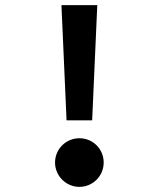

<svg xmlns="http://www.w3.org/2000/svg" viewBox="-20 -720 620 750"><path d="M240 -250H340L360 -700H220ZM195 -85C195 -33 238 10 290 10C343 10 385 -33 385 -85C385 -138 343 -180 290 -180C238 -180 195 -138 195 -85Z"/></svg>

Font: CommitMono-dimboump
Style: Bold
Weight: 700
Monospace: yes
Designer: Eigil Nikolajsen
Foundry: Eigil Nikolajsen
Version: Version 1.143